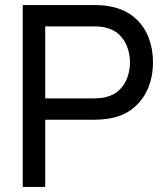

<svg xmlns="http://www.w3.org/2000/svg" viewBox="-20 -740 656 760"><path d="M70 0V-720H354.5Q365 -720 379.5 -719.2Q394 -718.5 407.5 -716Q466 -707 505.8 -676Q545.5 -645 565.5 -597.8Q585.5 -550.5 585.5 -493Q585.5 -436 565.2 -388.8Q545 -341.5 505.2 -310.2Q465.5 -279 407.5 -270Q394 -268 379.5 -267Q365 -266 354.5 -266H159V0ZM159 -350.5H351.5Q361 -350.5 373.2 -351.5Q385.5 -352.5 396.5 -355Q431 -363 452.8 -384.2Q474.5 -405.5 484.5 -434.2Q494.5 -463 494.5 -493Q494.5 -523 484.5 -551.8Q474.5 -580.5 452.8 -602Q431 -623.5 396.5 -631Q385.5 -634 373.2 -634.8Q361 -635.5 351.5 -635.5H159Z"/></svg>

Font: Manrope ExtraLight Medium
Style: Regular
Weight: 500
Version: Version 4.504